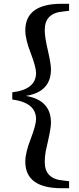

<svg xmlns="http://www.w3.org/2000/svg" viewBox="-20 -819 420 1017"><path d="M314 -758Q217 -750 217 -660Q217 -621 234 -550Q250 -480 250 -452Q250 -332 117 -311Q250 -289 250 -169Q250 -141 234 -71Q226 -37 222 -17Q217 14 217 39Q217 129 314 137L346 141V178H307Q114 178 114 37Q114 -10 143 -84Q171 -158 171 -188Q171 -275 45 -292V-330Q171 -345 171 -433Q171 -463 143 -537Q114 -611 114 -658Q114 -799 307 -799H346V-762Z"/></svg>

Font: Source Han Serif SC
Style: Bold
Weight: 700
Designer: Ryoko NISHIZUKA  (kana & ideographs); Frank Grießhammer (Latin, Greek & Cyrillic); Wenlong ZHANG  (bopomofo); Sandoll Co
Foundry: Adobe Systems Incorporated
Version: Version 1.001 October 20, 2017